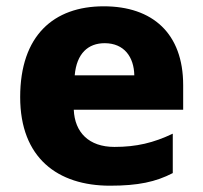

<svg xmlns="http://www.w3.org/2000/svg" viewBox="-20 -645 643 609"><path d="M309 -625C150 -625 44 -532 44 -337C44 -144 163 -56 329 -56C418 -56 474 -68 528 -96V-221C467 -192 413 -179 343 -179C262 -179 217 -225 214 -297H561V-375C561 -539 464 -625 309 -625ZM312 -508C374 -508 405 -464 406 -406H217C223 -476 260 -508 312 -508Z"/></svg>

Font: Noto Sans Malayalam UI ExtraBold
Style: Regular
Weight: 800
Designer: Jelle Bosma - Monotype Design Team
Foundry: Monotype Imaging Inc.
Version: Version 2.104